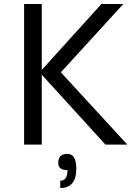

<svg xmlns="http://www.w3.org/2000/svg" viewBox="-20 -720 694 956"><path d="M283 -360 614 0H505L188 -348V0H100V-700H188V-372L485 -700H594ZM360 120Q360 216 280 216V180Q316 180 316 127Q270 127 270 92Q270 46 315 46Q360 46 360 120Z"/></svg>

Font: Fivo Sans Modern
Style: Regular
Weight: 400
Designer: Alexander Slobzheninov
Foundry: Alexander Slobzheninov
Version: 1.0